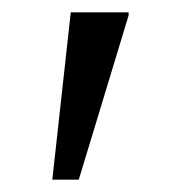

<svg xmlns="http://www.w3.org/2000/svg" viewBox="-20 -720 285 312"><path d="M189 -700H95L65 -428H108L189 -695Z"/></svg>

Font: Mission
Style: Regular
Weight: 400
Version: Version 1.000;FEAKit 1.0